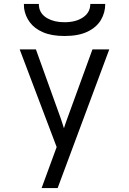

<svg xmlns="http://www.w3.org/2000/svg" viewBox="-20 -762 656 976"><path d="M191.5 194 268 -14.5 80 -511H162.5L288.5 -161Q292.5 -149.5 296.5 -136.8Q300.5 -124 305 -110Q309 -123 313.5 -135.8Q318 -148.5 322.5 -161L450 -511H535.5L273 194ZM308 -579Q243 -579 199.2 -597.8Q155.5 -616.5 131.8 -648.5Q108 -680.5 102.5 -719.5Q102 -725 101.8 -730.8Q101.5 -736.5 101.5 -742H177.5Q177.5 -736.5 178 -730.8Q178.5 -725 180 -719.5Q188.5 -686.5 223 -667.8Q257.5 -649 308 -649Q366 -649 402.5 -674Q439 -699 439 -742H515Q515 -697.5 492.8 -660.2Q470.5 -623 424.8 -601Q379 -579 308 -579Z"/></svg>

Font: Overpass Mono
Style: Regular
Weight: 400
Designer: Delve Withrington, Dave Bailey
Foundry: Delve Fonts LLC
Version: Version 4.000